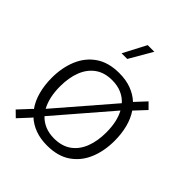

<svg xmlns="http://www.w3.org/2000/svg" viewBox="-260 -1106 1288 1288"><g transform="rotate(45 384.0 -462.5)"><path d="M388.2 -948.7H451.2L356.9 -786.1H303.2ZM386.7 -681.6Q451.2 -681.6 501.5 -662.6Q551.8 -643.6 587.9 -609.4L659.2 -686L700.2 -645L625.5 -564.9Q655.8 -520 670.7 -462.2Q685.5 -404.3 685.5 -337.9Q685.5 -240.7 653.1 -163.1Q620.6 -85.4 554.4 -40Q488.3 5.4 386.7 5.4Q323.7 5.4 274.4 -12.9Q225.1 -31.2 189 -64L183.6 -56.2L109.4 23.9L67.4 -17.1L144 -99.6L151.9 -105.5Q119.6 -150.9 103.8 -210.4Q87.9 -270 87.9 -337.9Q87.9 -435.1 120.4 -512.9Q152.8 -590.8 219 -636.2Q285.2 -681.6 386.7 -681.6ZM386.7 -614.3Q313.5 -614.3 264.9 -579.1Q216.3 -543.9 192.1 -481.7Q168 -419.4 168 -337.9Q168 -231.9 206.5 -162.6L541 -550.3Q514.2 -580.6 475.6 -597.4Q437 -614.3 386.7 -614.3ZM606.4 -337.9Q606.4 -440.9 569.3 -509.3L235.8 -122.1Q262.7 -93.3 300.5 -77.4Q338.4 -61.5 386.7 -61.5Q460.4 -61.5 509.3 -96.7Q558.1 -131.8 582.3 -194.3Q606.4 -256.8 606.4 -337.9Z"/></g></svg>

Font: Estedad-FD Regular
Style: FD-Regular
Weight: 400
Designer: Amin Abedi
Version: Version 7.3